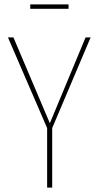

<svg xmlns="http://www.w3.org/2000/svg" viewBox="-20 -851 448 871"><path d="M291 -811H117.2V-831.1H291ZM391.1 -681.2 216.8 -270V0H193.8V-270L16.1 -681.2H41L206.1 -292L368.2 -681.2Z"/></svg>

Font: Fira Sans Compressed Thin
Style: Regular
Weight: 100
Width: 1
Designer: Carrois Corporate & Edenspiekermann AG
Foundry: Carrois Corporate GbR & Edenspiekermann AG
Version: Version 4.203;PS 004.203;hotconv 1.0.88;makeotf.lib2.5.64775